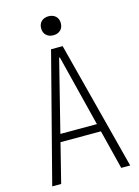

<svg xmlns="http://www.w3.org/2000/svg" viewBox="-134 -983 767 1056"><g transform="rotate(-15 250.0 -454.5)"><path d="M28 0 217 -730H283L472 0H421L252 -674H248L79 0ZM114 -223V-267H386V-223ZM250 -801Q225 -801 209.5 -815.5Q194 -830 194 -855Q194 -880 209.5 -894.5Q225 -909 250 -909Q275 -909 290.5 -894.5Q306 -880 306 -855Q306 -830 290.5 -815.5Q275 -801 250 -801Z"/></g></svg>

Font: M PLUS 1 Code Light
Style: Regular
Weight: 300
Designer: Coji Morishita
Foundry: UNDERFOREST DESIGN
Version: Version 1.002